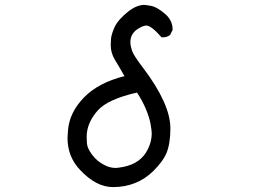

<svg xmlns="http://www.w3.org/2000/svg" viewBox="-20 -745 1040 782"><path d="M440 17Q372 17 307 -52Q255 -106 255 -183L257 -215Q263 -287 321.5 -347.5Q380 -408 487 -435Q466 -472 448.5 -500.5Q431 -529 431 -561Q431 -565 432 -584.5Q433 -604 446.5 -634Q460 -664 501 -697Q536 -725 568 -725Q574 -725 596 -721Q618 -717 650.5 -690Q683 -663 683 -625V-623L673 -603Q661 -593 644 -593H638Q596 -641 576 -641Q563 -641 541 -627Q511 -608 511 -573Q511 -559 517.5 -539Q524 -519 564 -467Q674 -321 674 -222Q674 -161 658 -121Q644 -88 605 -49Q538 17 440 17ZM451 -61Q460 -61 481 -65Q555 -79 583 -139Q598 -170 598 -201Q598 -212 593.5 -238.5Q589 -265 574.5 -300Q560 -335 538 -368Q419 -341 378 -295Q333 -244 333 -188Q333 -182 334 -162Q335 -142 355 -115Q375 -88 405 -73Q427 -61 451 -61Z"/></svg>

Font: Xiaolai SC
Style: Regular
Weight: 400
Designer: Nozomi Seto 瀬戸のぞみ
Version: Version 3.11;December 4, 2020;FontCreator 13.0.0.2613 64-bit